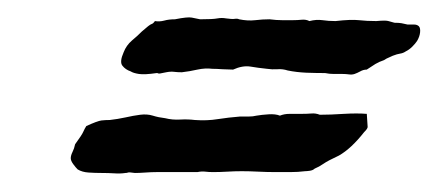

<svg xmlns="http://www.w3.org/2000/svg" viewBox="-20 -426 502 216"><path d="M328.1 -402.3Q335.9 -404.3 342.8 -403.3Q349.6 -402.3 357.4 -402.3Q375 -404.3 383.8 -403.3Q392.6 -402.3 403.3 -402.3Q414.1 -403.3 417 -402.3Q419.9 -401.4 423.8 -400.4Q428.7 -400.4 431.6 -399.9Q434.6 -399.4 438.5 -398.4Q442.4 -398.4 445.8 -398.4Q449.2 -398.4 451.2 -396.5Q453.1 -394.5 452.6 -389.6Q452.1 -384.8 449.2 -379.9Q447.3 -377 443.8 -373.5Q440.4 -370.1 436.5 -368.2Q433.6 -366.2 430.2 -365.7Q426.8 -365.2 421.9 -363.3Q419.9 -362.3 417.5 -361.3Q415 -360.4 412.1 -358.4Q406.2 -356.4 402.3 -354Q398.4 -351.6 392.6 -347.7Q388.7 -347.7 385.3 -345.7Q381.8 -343.8 378.9 -342.8Q376 -341.8 372.6 -342.3Q369.1 -342.8 365.2 -342.8Q360.4 -342.8 355.5 -342.8Q350.6 -342.8 345.7 -343.8Q335.9 -343.8 324.7 -344.2Q313.5 -344.7 303.7 -346.7Q297.9 -348.6 292 -348.1Q286.1 -347.7 280.3 -348.6Q270.5 -349.6 261.7 -351.1Q252.9 -352.5 242.2 -347.7Q237.3 -347.7 230.5 -348.1Q223.6 -348.6 218.8 -348.6Q210.9 -349.6 202.1 -347.7Q193.4 -345.7 184.6 -344.7Q179.7 -344.7 175.8 -345.2Q171.9 -345.7 167 -344.7Q158.2 -342.8 158.2 -343.3Q158.2 -343.8 156.2 -343.8Q142.6 -341.8 136.2 -342.8Q129.9 -343.8 127 -345.7Q121.1 -347.7 117.7 -352.1Q114.3 -356.4 119.1 -367.2Q122.1 -375 128.4 -380.4Q134.8 -385.7 139.6 -390.6Q148.4 -398.4 150.4 -398.9Q152.3 -399.4 154.3 -402.3Q159.2 -401.4 164.6 -402.8Q169.9 -404.3 176.8 -404.3Q191.4 -407.2 195.8 -406.2Q200.2 -405.3 205.1 -404.3Q219.7 -404.3 224.6 -405.3Q229.5 -406.2 234.4 -405.3Q241.2 -404.3 244.1 -404.8Q247.1 -405.3 249 -404.3Q258.8 -402.3 267.1 -403.3Q275.4 -404.3 283.2 -404.3Q291 -403.3 297.4 -403.3Q303.7 -403.3 309.6 -403.3Q314.5 -403.3 319.3 -403.8Q324.2 -404.3 328.1 -402.3ZM392.6 -298.8Q393.6 -285.2 393.6 -283.2Q393.6 -281.2 389.6 -277.3Q382.8 -268.6 375.5 -261.7Q368.2 -254.9 361.3 -251Q348.6 -245.1 343.8 -241.7Q338.9 -238.3 334 -236.3Q332 -234.4 328.6 -233.9Q325.2 -233.4 323.2 -233.4Q315.4 -232.4 306.6 -232.4Q297.9 -232.4 290 -232.4Q280.3 -232.4 270.5 -232.9Q260.7 -233.4 252 -233.4Q244.1 -233.4 235.8 -232.9Q227.5 -232.4 219.7 -232.4Q214.8 -232.4 210.9 -232.9Q207 -233.4 202.1 -232.4H156.2Q150.4 -232.4 143.6 -231.9Q136.7 -231.4 131.8 -231.4Q125 -232.4 124 -231.9Q123 -231.4 121.1 -231.4Q115.2 -230.5 108.4 -231Q101.6 -231.4 94.7 -231.4Q86.9 -231.4 79.6 -231.9Q72.3 -232.4 67.4 -235.4Q65.4 -237.3 62.5 -241.2Q59.6 -245.1 59.6 -248Q59.6 -251 61.5 -254.9Q63.5 -258.8 64.5 -263.7Q72.3 -274.4 73.7 -277.8Q75.2 -281.2 77.1 -284.2Q89.8 -290 94.2 -290.5Q98.6 -291 103.5 -291Q112.3 -292 121.1 -293.9Q129.9 -295.9 137.7 -296.9Q145.5 -297.9 151.9 -295.9Q158.2 -293.9 166 -293Q173.8 -291 182.6 -291.5Q191.4 -292 199.2 -291Q212.9 -290 225.1 -292Q237.3 -293.9 250 -294.9Q254.9 -294.9 259.8 -294.9Q264.6 -294.9 268.6 -295.9Q274.4 -296.9 282.2 -297.4Q290 -297.9 294.9 -295.9Q299.8 -297.9 305.7 -297.9Q311.5 -297.9 318.4 -297.9Q325.2 -297.9 330.1 -298.3Q335 -298.8 339.8 -296.9Q351.6 -296.9 366.7 -297.9Q381.8 -298.8 392.6 -297.9Z"/></svg>

Font: Seaweed Script
Style: Regular
Weight: 400
Designer: Squid
Foundry: Font Diner, Inc DBA Neapolitan
Version: Version 1.000